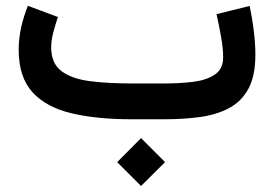

<svg xmlns="http://www.w3.org/2000/svg" viewBox="-20 -405 930 652"><path d="M459 64 540.5 145.5 459 226.6 377.9 145.5ZM538.6 0H425.3Q309.1 0 223.1 -20.3Q137.2 -40.5 90.3 -91.8Q43.5 -143.1 43.5 -235.4Q43.5 -275.4 52.2 -313.5Q61 -351.6 74.7 -385.3L176.8 -347.2Q168.9 -324.7 161.4 -296.6Q153.8 -268.6 153.8 -242.7Q154.3 -189.5 188.7 -163.6Q223.1 -137.7 284.2 -129.6Q345.2 -121.6 425.3 -121.6H539.6Q590.8 -121.6 636.2 -127.2Q681.6 -132.8 709.7 -151.9Q737.8 -170.9 737.8 -210Q737.8 -240.2 730.7 -280Q723.6 -319.8 715.3 -356.9L827.6 -384.8Q836.9 -341.8 842 -298.6Q847.2 -255.4 847.2 -218.8Q847.2 -147.5 823.7 -104Q800.3 -60.5 758.3 -38.1Q716.3 -15.6 660.2 -7.8Q604 0 538.6 0Z"/></svg>

Font: Vazirmatn FD SemiBold
Style: Regular
Weight: 600
Designer: Saber Rastikerdar
Foundry: Saber Rastikerdar
Version: Version 33.001